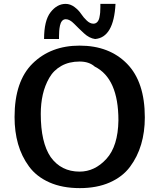

<svg xmlns="http://www.w3.org/2000/svg" viewBox="-20 -949 831 989"><path d="M55 -346Q55 -531 148.5 -622.5Q242 -714 390 -714Q543 -714 634.5 -620.5Q726 -527 726 -344Q726 -269 707 -205Q688 -141 649.5 -89.5Q611 -38 545 -9Q479 20 391 20Q301 20 234.5 -9.5Q168 -39 129.5 -91.5Q91 -144 73 -207.5Q55 -271 55 -346ZM190 -362Q190 -215 241 -140Q295 -65 390 -65Q468 -65 528 -130.5Q588 -196 590 -329Q590 -545 468 -606Q439 -632 390 -632Q336 -632 296 -609.5Q256 -587 233.5 -547.5Q211 -508 200.5 -462Q190 -416 190 -362ZM207 -748Q207 -843 240.5 -886Q274 -929 318 -929Q342 -929 363.5 -913Q385 -897 397.5 -878Q410 -859 427 -843Q444 -827 461 -827Q473 -827 481 -835.5Q489 -844 492 -858.5Q495 -873 496 -885Q497 -897 497 -912.5Q497 -928 497 -929H575Q566 -756 470 -748Q440 -752 412.5 -777.5Q385 -803 362 -826.5Q339 -850 319 -850Q307 -850 299.5 -841Q292 -832 289 -817.5Q286 -803 285 -790Q284 -777 284 -763Q284 -749 284 -748Z"/></svg>

Font: Coval
Style: Bold
Weight: 700
Foundry: Context Ltd
Version: Version 001.000